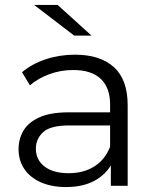

<svg xmlns="http://www.w3.org/2000/svg" viewBox="-20 -751 630 776"><path d="M428 0V-116L425 -135V-329Q425 -396 387.5 -432Q350 -468 276 -468Q225 -468 179 -451Q133 -434 101 -406L69 -459Q109 -493 165 -511.5Q221 -530 283 -530Q385 -530 440.5 -479.5Q496 -429 496 -326V0ZM247 5Q188 5 144.5 -14.5Q101 -34 78 -68.5Q55 -103 55 -148Q55 -189 74.5 -222.5Q94 -256 138.5 -276.5Q183 -297 258 -297H439V-244H260Q184 -244 154.5 -217Q125 -190 125 -150Q125 -105 160 -78Q195 -51 258 -51Q318 -51 361.5 -78.5Q405 -106 425 -158L441 -109Q421 -57 371.5 -26Q322 5 247 5ZM280 -607 118 -731H213L350 -607Z"/></svg>

Font: Montserrat Thin
Style: Regular
Weight: 400
Version: Version 9.000